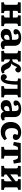

<svg xmlns="http://www.w3.org/2000/svg" viewBox="2231 -2797 580 5082"><g transform="rotate(90 2521.0 -256.0)"><path d="M41 0V-71L81 -79Q97 -82 102 -91Q107 -100 107 -127V-390Q107 -415 101.5 -424Q96 -433 82 -436L37 -444L46 -515H324V-444L291 -438Q275 -435 270.5 -425.5Q266 -416 266 -392V-306H444V-395Q444 -417 439 -426Q434 -435 419 -438L385 -445L390 -515H669V-444L631 -437Q613 -434 608 -425Q603 -416 603 -393V-120Q603 -98 608 -89.5Q613 -81 631 -78L671 -71V0H387V-71L419 -77Q434 -80 439 -89Q444 -98 444 -122V-221H266V-121Q266 -98 270.5 -89Q275 -80 291 -77L326 -70V0Z M898 14Q826 14 785 -23.5Q744 -61 744 -123Q744 -182 774.5 -216Q805 -250 869 -265.5Q933 -281 1034 -286V-351Q1034 -406 1016 -432.5Q998 -459 950 -459Q927 -459 905 -452.5Q883 -446 869 -436Q895 -393 895 -376Q895 -354 875.5 -339Q856 -324 820 -324Q786 -324 769 -340.5Q752 -357 752 -384Q752 -424 780.5 -456Q809 -488 860 -507Q911 -526 977 -526Q1088 -526 1140.5 -479Q1193 -432 1193 -336V-126Q1193 -82 1231 -82Q1248 -82 1271 -89L1284 -31Q1264 -13 1231 0.5Q1198 14 1164 14Q1115 14 1086.5 -9Q1058 -32 1051 -69Q1030 -34 993 -10Q956 14 898 14ZM959 -74Q992 -74 1013 -95Q1034 -116 1034 -151V-219Q966 -219 933.5 -199.5Q901 -180 901 -139Q901 -110 915.5 -92Q930 -74 959 -74Z M1812 7Q1759 7 1728.5 -15.5Q1698 -38 1672 -97Q1648 -147 1632 -176.5Q1616 -206 1589 -217Q1580 -223 1571.5 -224.5Q1563 -226 1551 -226V-121Q1551 -98 1555.5 -89Q1560 -80 1576 -77L1611 -70V0H1326V-71L1366 -79Q1382 -82 1387 -91Q1392 -100 1392 -127V-390Q1392 -415 1386.5 -424Q1381 -433 1367 -436L1322 -444L1331 -515H1609V-444L1576 -438Q1560 -435 1555.5 -425.5Q1551 -416 1551 -392V-291Q1566 -291 1578 -292.5Q1590 -294 1601 -300Q1616 -307 1631 -331Q1646 -355 1667 -407Q1694 -470 1727.5 -495.5Q1761 -521 1807 -521Q1846 -521 1872 -501.5Q1898 -482 1898 -450Q1898 -419 1875 -394.5Q1852 -370 1826 -370Q1805 -370 1789.5 -382.5Q1774 -395 1760 -424Q1751 -407 1742 -389Q1733 -371 1722 -347Q1710 -320 1695.5 -302Q1681 -284 1659 -271V-269Q1709 -261 1743.5 -238.5Q1778 -216 1800 -167Q1824 -115 1840.5 -95.5Q1857 -76 1875 -76Q1884 -76 1906 -84L1924 -31Q1903 -12 1873.5 -2.5Q1844 7 1812 7Z M2041 13Q2000 13 1971.5 -9Q1943 -31 1943 -67Q1943 -98 1964.5 -122.5Q1986 -147 2017 -147Q2038 -147 2053 -132.5Q2068 -118 2083 -98Q2095 -112 2108 -160Q2118 -196 2124.5 -258.5Q2131 -321 2131 -391Q2131 -415 2125 -424Q2119 -433 2103 -436L2056 -443L2061 -515H2557V-443L2519 -436Q2501 -433 2495 -425Q2489 -417 2489 -398V-120Q2489 -98 2494 -89.5Q2499 -81 2517 -78L2557 -71V0H2260V-70L2305 -78Q2320 -80 2325 -89.5Q2330 -99 2330 -123V-430H2222Q2222 -361 2216.5 -294Q2211 -227 2202 -181Q2184 -86 2145 -36.5Q2106 13 2041 13Z M2784 14Q2712 14 2671 -23.5Q2630 -61 2630 -123Q2630 -182 2660.5 -216Q2691 -250 2755 -265.5Q2819 -281 2920 -286V-351Q2920 -406 2902 -432.5Q2884 -459 2836 -459Q2813 -459 2791 -452.5Q2769 -446 2755 -436Q2781 -393 2781 -376Q2781 -354 2761.5 -339Q2742 -324 2706 -324Q2672 -324 2655 -340.5Q2638 -357 2638 -384Q2638 -424 2666.5 -456Q2695 -488 2746 -507Q2797 -526 2863 -526Q2974 -526 3026.5 -479Q3079 -432 3079 -336V-126Q3079 -82 3117 -82Q3134 -82 3157 -89L3170 -31Q3150 -13 3117 0.5Q3084 14 3050 14Q3001 14 2972.5 -9Q2944 -32 2937 -69Q2916 -34 2879 -10Q2842 14 2784 14ZM2845 -74Q2878 -74 2899 -95Q2920 -116 2920 -151V-219Q2852 -219 2819.5 -199.5Q2787 -180 2787 -139Q2787 -110 2801.5 -92Q2816 -74 2845 -74Z M3463 14Q3341 14 3274.5 -57Q3208 -128 3208 -246Q3208 -330 3240.5 -393Q3273 -456 3334.5 -491Q3396 -526 3482 -526Q3545 -526 3590.5 -506.5Q3636 -487 3661 -456Q3686 -425 3686 -388Q3686 -354 3666 -330Q3646 -306 3603 -306Q3568 -306 3548.5 -320.5Q3529 -335 3529 -362Q3529 -373 3534.5 -387Q3540 -401 3554 -427Q3537 -436 3520.5 -440.5Q3504 -445 3480 -445Q3430 -445 3400.5 -401Q3371 -357 3371 -278Q3371 -192 3406 -147Q3441 -102 3509 -102Q3545 -102 3578 -113Q3611 -124 3646 -150L3693 -89Q3655 -44 3598 -15Q3541 14 3463 14Z M3868 0V-71L3918 -79Q3934 -81 3939 -90.5Q3944 -100 3944 -127V-443H3919Q3897 -443 3884 -438.5Q3871 -434 3862.5 -419Q3854 -404 3843 -372L3824 -312L3738 -332L3767 -515H4281L4310 -332L4224 -313L4204 -375Q4194 -405 4185 -419.5Q4176 -434 4163.5 -438.5Q4151 -443 4128 -443H4103V-121Q4103 -99 4107.5 -89Q4112 -79 4128 -77L4178 -70V0Z M4371 0V-71L4411 -79Q4426 -82 4431.5 -91Q4437 -100 4437 -127V-390Q4437 -415 4431.5 -424Q4426 -433 4411 -436L4369 -444L4374 -515H4653V-444L4621 -438Q4605 -435 4600.5 -425.5Q4596 -416 4596 -392V-237L4779 -380V-395Q4779 -417 4774 -426Q4769 -435 4754 -438L4719 -445L4724 -515H5003V-444L4966 -437Q4948 -434 4943 -425Q4938 -416 4938 -393V-120Q4938 -98 4943 -89.5Q4948 -81 4965 -78L5005 -71V0H4721V-71L4753 -77Q4769 -80 4774 -89Q4779 -98 4779 -122V-280L4596 -138V-121Q4596 -98 4600.5 -89Q4605 -80 4620 -77L4655 -70V0Z"/></g></svg>

Font: Literata 12pt
Style: Bold
Weight: 700
Designer: Latin by Veronika Burian and Jose Scaglione. Greek by Irene Vlachou. Cyrillic by Vera Evstafieva.
Foundry: TypeTogether
Version: Version 3.002